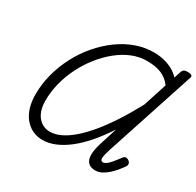

<svg xmlns="http://www.w3.org/2000/svg" viewBox="-211 -1252 1535 1505"><g transform="rotate(30 557.0 -499.0)"><path d="M351 17Q301 17 259.5 -3Q218 -23 188 -60Q158 -97 142 -149.5Q126 -202 126 -267Q126 -361 150.5 -453Q175 -545 219 -629Q263 -713 323 -783Q383 -853 454.5 -905.5Q526 -958 605 -986.5Q684 -1015 767 -1015Q816 -1015 859.5 -1004.5Q903 -994 939.5 -974Q976 -954 1003 -924L1024 -988Q1029 -1002 1040.5 -1008.5Q1052 -1015 1073 -1015Q1096 -1015 1107 -1008Q1118 -1001 1112 -985L849 -184Q839 -153 833.5 -131Q828 -109 828 -95Q828 -81 833.5 -74.5Q839 -68 850 -68Q863 -68 878 -78.5Q893 -89 913.5 -112.5Q934 -136 962 -174Q973 -190 985.5 -191.5Q998 -193 1011 -185Q1028 -174 1030.5 -159.5Q1033 -145 1023 -131Q1007 -108 985.5 -82Q964 -56 938.5 -33.5Q913 -11 885.5 3Q858 17 828 17Q786 17 763.5 -5.5Q741 -28 740.5 -75Q740 -122 764 -195L811 -343Q753 -254 694 -186.5Q635 -119 576.5 -74Q518 -29 461.5 -6Q405 17 351 17ZM218 -264Q218 -215 229.5 -178.5Q241 -142 262 -117.5Q283 -93 310 -80.5Q337 -68 368 -68Q415 -68 465 -91.5Q515 -115 569 -161.5Q623 -208 678.5 -275Q734 -342 791 -429.5Q848 -517 905 -623L974 -836Q940 -884 887 -907Q834 -930 753 -930Q685 -930 620 -903.5Q555 -877 495 -828.5Q435 -780 384.5 -716.5Q334 -653 296.5 -578.5Q259 -504 238.5 -424Q218 -344 218 -264Z"/></g></svg>

Font: Playwrite US Trad
Style: Regular
Weight: 400
Designer: Veronika Burian, José Scaglione
Foundry: TypeTogether
Version: Version 1.002